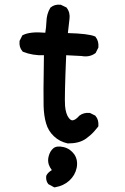

<svg xmlns="http://www.w3.org/2000/svg" viewBox="-20 -663 540 830"><path d="M211.9 145.5 190.4 133.8 189 132.8 187.5 130.9Q182.6 124.5 180.7 116.2Q178.7 107.9 179.7 98.6L180.2 96.7L180.7 95.2Q184.1 88.4 190.4 82.5Q196.8 76.7 204.1 72.3Q194.8 60.1 190.9 48.3Q185.1 30.3 190.9 10.7Q196.3 -9.3 209.5 -21Q223.6 -34.2 254.4 -27.3Q269 -23.9 280.8 -15.9Q292.5 -7.8 301.3 4.4Q317.9 29.3 311.5 62.5Q304.7 94.7 279.8 117.7Q255.4 140.1 218.3 146.5L215.3 147ZM272.5 -43Q237.3 -50.8 212.9 -74.2Q188.5 -97.2 179.2 -129.9Q169.9 -161.6 168.5 -204.1Q167 -244.6 169.9 -424.3Q121.1 -422.4 80.1 -439L78.1 -439.9L76.7 -441.9Q62 -458.5 64.5 -484.4V-486.3L65.4 -487.8L75.2 -507.3L76.7 -510.3L79.6 -511.7Q111.3 -527.3 175.8 -521.5Q179.7 -544.4 180.7 -569.3Q181.6 -602.5 196.8 -627.9L197.3 -629.4L198.7 -630.4Q215.3 -645 241.2 -642.6H242.7L244.6 -641.6L265.1 -631.8L267.1 -630.9L268.6 -628.9Q276.4 -618.7 279.3 -606.4Q282.2 -594.2 280.3 -580.6L273.4 -520Q362.3 -517.6 389.6 -505.9L392.1 -504.9L393.6 -502.9Q407.7 -484.4 405.3 -459V-457L404.3 -455.6L394.5 -436L393.6 -434.1L391.6 -432.6Q367.2 -414.6 332 -420.9L266.1 -424.3Q262.2 -332.5 261 -277.3Q259.8 -222.2 261.2 -205.6Q264.2 -170.4 277.3 -153.3Q287.6 -139.6 297.4 -143.6Q302.2 -145 306.4 -147.7Q310.5 -150.4 314.2 -153.8Q317.9 -157.2 321.3 -161.1L322.3 -162.1L323.2 -163.1Q341.8 -177.2 367.2 -174.8H369.1L370.6 -173.8L390.1 -164.1L392.1 -163.1L393.1 -161.6Q400.4 -153.3 403.3 -142.6Q406.2 -131.8 405.3 -119.1L404.8 -116.2L403.3 -114.3Q395 -103.5 386.7 -94.5Q378.4 -85.4 369.4 -77.6Q360.4 -69.8 351.6 -63.5Q343.8 -58.1 335.2 -54.2Q326.7 -50.3 317.1 -47.9Q307.6 -45.4 296.9 -44.2Q286.1 -43 274.4 -43H273.4Z"/></svg>

Font: NaikaiFont
Style: Bold
Weight: 700
Version: Version 1.89